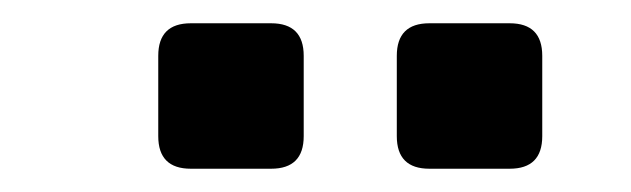

<svg xmlns="http://www.w3.org/2000/svg" viewBox="-20 -785 542 165"><path d="M144 -640Q116 -640 116 -668V-737Q116 -765 144 -765H213Q241 -765 241 -737V-668Q241 -640 213 -640ZM349 -640Q321 -640 321 -668V-737Q321 -765 349 -765H418Q446 -765 446 -737V-668Q446 -640 418 -640Z"/></svg>

Font: Pitagon Sans Text SemiBold
Style: Regular
Weight: 600
Designer: Travis Tran
Foundry: Pitagon
Version: Version 1.001; ttfautohint (v1.8.4.7-5d5b);gftools[0.9.26]